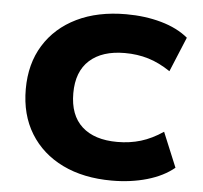

<svg xmlns="http://www.w3.org/2000/svg" viewBox="-52 -770 885 837"><g transform="rotate(5 390.5 -352.0)"><path d="M467 12Q343 12 251.5 -32.5Q160 -77 109.5 -159Q59 -241 59 -353Q59 -464 109.5 -545.5Q160 -627 251.5 -671.5Q343 -716 467 -716Q550 -716 621 -696Q692 -676 739 -637L676 -485Q627 -518 579 -532.5Q531 -547 476 -547Q377 -547 322 -497.5Q267 -448 267 -353Q267 -257 321.5 -207.5Q376 -158 476 -158Q531 -158 579 -172.5Q627 -187 676 -220L739 -68Q692 -29 621 -8.5Q550 12 467 12Z"/></g></svg>

Font: Nunito Sans 10pt SemiExpanded Black
Style: Regular
Weight: 900
Width: 6
Designer: Vernon Adams
Foundry: Vernon Adams
Version: Version 3.101;gftools[0.9.27]